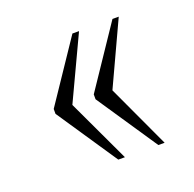

<svg xmlns="http://www.w3.org/2000/svg" viewBox="-76 -529 524 518"><g transform="rotate(-20 185.5 -270.0)"><path d="M296 -89H314L230 -270L314 -451H296L179 -277V-263ZM181 -89H200L115 -270L200 -451H181L64 -277V-263Z"/></g></svg>

Font: Noto Serif Khmer ExtraCondensed ExtraLight
Style: Regular
Weight: 200
Width: 2
Designer: Danh Hong and the Monotype Design Team
Foundry: Monotype Imaging Inc.
Version: Version 2.004